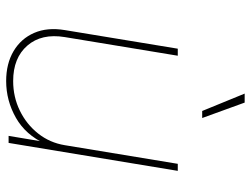

<svg xmlns="http://www.w3.org/2000/svg" viewBox="-114 -680 803 614"><g transform="rotate(90 287.0 -373.5)"><path d="M239.7 7.8Q184.1 7.8 144 -15.9Q104 -39.6 85.7 -81.8Q67.4 -124 76.7 -179.7L136.2 -541H158.7L99.1 -179.7Q86.9 -105.5 126.2 -60.1Q165.5 -14.6 239.7 -14.6Q290.5 -14.6 334.2 -35.9Q377.9 -57.1 407.5 -94.5Q437 -131.8 444.8 -179.7L504.4 -541H526.9L437.5 0H415L434.6 -117.2H440.4Q412.1 -54.7 357.2 -23.4Q302.2 7.8 239.7 7.8ZM335.4 -619.1 279.8 -754.9H308.6L357.9 -619.1Z"/></g></svg>

Font: Inter 17pt Thin
Style: Italic
Weight: 250
Italic angle: -9.3988°
Version: Version 4.001;git-66647c0bb